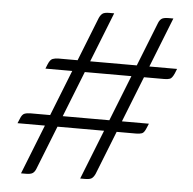

<svg xmlns="http://www.w3.org/2000/svg" viewBox="-51 -716 814 808"><g transform="rotate(5 356.0 -312.5)"><path d="M317 40 586 -640Q591 -653 599.5 -659Q608 -665 629 -665H649L380 15Q374 28 366 34Q358 40 337 40ZM34 -169 42 -188Q49 -207 59.5 -211Q70 -215 85 -215H585L577 -196Q569 -176 559.5 -172.5Q550 -169 535 -169ZM67 40 336 -640Q342 -653 350 -659Q358 -665 379 -665H399L130 15Q125 28 116.5 34Q108 40 87 40ZM131 -408 139 -428Q147 -447 157.5 -451Q168 -455 182 -455H683L675 -435Q666 -415 657 -411.5Q648 -408 633 -408Z"/></g></svg>

Font: Changa ExtraLight ExtraLight
Style: Regular
Weight: 250
Version: Version 3.002; ttfautohint (v1.8.2)